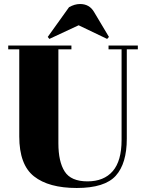

<svg xmlns="http://www.w3.org/2000/svg" viewBox="-20 -927 723 957"><path d="M586 -229V-681H521V-700H667V-681H612V-236Q612 -112 557 -51Q502 10 362.5 10Q223 10 149.5 -48Q76 -106 76 -247V-681H21V-700H336V-681H271V-213Q271 -121 302.5 -72Q334 -23 416 -23Q498 -23 542 -74Q586 -125 586 -229ZM218 -743 324 -891Q352 -907 379 -907Q426 -907 449 -867L523 -743L514 -733L372 -801L226 -733Z"/></svg>

Font: Abril Fatface
Style: Regular
Weight: 400
Designer: Veronika Burian, Jos Scaglione
Foundry: TypeTogether
Version: Version 1.001